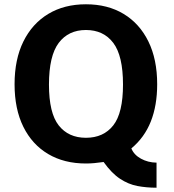

<svg xmlns="http://www.w3.org/2000/svg" viewBox="-20 -753 813 896"><path d="M710.5 123Q663.5 123 621.2 115Q579 107 540 81.2Q501 55.5 463.5 3Q438.5 6.5 419.8 8.2Q401 10 381 10Q279.5 10 204.8 -34.2Q130 -78.5 89 -161.2Q48 -244 48 -360Q48 -476 89.2 -559.5Q130.5 -643 205.2 -688Q280 -733 381 -733Q482.5 -733 557 -688Q631.5 -643 672.5 -559.5Q713.5 -476 713.5 -360Q713.5 -261 683.8 -186Q654 -111 593 -60.5Q605 -30.5 637.8 -12.5Q670.5 5.5 710.5 6ZM381 -110Q463 -110 508.5 -167.8Q554 -225.5 554 -358.5Q554 -493 508.5 -553Q463 -613 381 -613Q299.5 -613 254 -552.8Q208.5 -492.5 208.5 -358Q208.5 -225.5 254 -167.8Q299.5 -110 381 -110Z"/></svg>

Font: Public Sans Thin
Style: Bold
Weight: 700
Version: Version 2.001